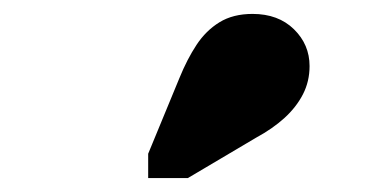

<svg xmlns="http://www.w3.org/2000/svg" viewBox="-20 -853 540 276"><path d="M238 -741Q249 -768 262.5 -788.5Q276 -809 295.5 -821Q315 -833 343 -833Q380 -833 402.5 -811Q425 -789 425 -758Q425 -736 415.5 -717.5Q406 -699 389 -683.5Q372 -668 348 -655L250 -597H193V-632Z"/></svg>

Font: Roboto Serif ExtraBold
Style: Regular
Weight: 800
Designer: Greg Gazdowicz
Foundry: Commercial Type
Version: Version 1.008